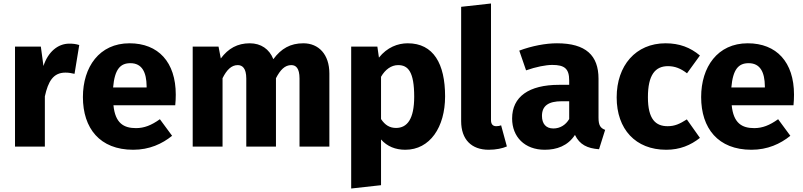

<svg xmlns="http://www.w3.org/2000/svg" viewBox="-20 -840 4600 1100"><path d="M377 -590C311 -590 255 -542 229 -462L214 -573H66V0H237V-288C256 -374 285 -424 355 -424C374 -424 389 -421 407 -417L434 -582C415 -588 399 -590 377 -590Z M987 -298C987 -484 887 -592 722 -592C549 -592 455 -456 455 -284C455 -105 552 18 743 18C836 18 909 -16 966 -62L896 -157C847 -122 806 -106 759 -106C689 -106 640 -134 630 -237H984C986 -254 987 -280 987 -298ZM820 -339H628C637 -443 669 -478 727 -478C795 -478 819 -424 820 -347Z M1718 -592C1644 -592 1591 -562 1546 -501C1523 -559 1475 -592 1411 -592C1341 -592 1288 -563 1245 -505L1232 -573H1084V0H1255V-392C1279 -440 1306 -467 1342 -467C1368 -467 1391 -450 1391 -390V0H1561V-392C1586 -440 1612 -467 1649 -467C1675 -467 1696 -450 1696 -390V0H1867V-419C1867 -528 1806 -592 1718 -592Z M2316 -592C2259 -592 2198 -569 2151 -510L2142 -573H1992V240L2163 221V-41C2198 -1 2246 18 2302 18C2443 18 2530 -111 2530 -288C2530 -474 2464 -592 2316 -592ZM2249 -107C2213 -107 2186 -123 2163 -158V-400C2187 -442 2222 -467 2261 -467C2318 -467 2353 -429 2353 -286C2353 -158 2313 -107 2249 -107Z M2780 18C2822 18 2859 10 2884 -1L2851 -122C2844 -119 2834 -117 2823 -117C2803 -117 2793 -129 2793 -152V-820L2622 -801V-146C2622 -41 2681 18 2780 18Z M3409 -166V-389C3409 -522 3337 -592 3171 -592C3106 -592 3027 -577 2955 -550L2994 -437C3051 -457 3107 -468 3144 -468C3214 -468 3241 -447 3241 -379V-354H3183C3010 -354 2914 -286 2914 -161C2914 -56 2986 18 3101 18C3169 18 3233 -4 3274 -67C3301 -11 3345 10 3412 15L3447 -96C3420 -106 3409 -122 3409 -166ZM3150 -104C3108 -104 3085 -131 3085 -176C3085 -233 3121 -260 3199 -260H3241V-158C3221 -124 3189 -104 3150 -104Z M3793 -592C3622 -592 3513 -464 3513 -282C3513 -100 3621 18 3797 18C3875 18 3937 -8 3990 -50L3915 -156C3874 -130 3846 -117 3805 -117C3737 -117 3692 -156 3692 -283C3692 -411 3734 -461 3807 -461C3846 -461 3880 -448 3916 -420L3990 -522C3935 -568 3873 -592 3793 -592Z M4529 -298C4529 -484 4429 -592 4264 -592C4091 -592 3997 -456 3997 -284C3997 -105 4094 18 4285 18C4378 18 4451 -16 4508 -62L4438 -157C4389 -122 4348 -106 4301 -106C4231 -106 4182 -134 4172 -237H4526C4528 -254 4529 -280 4529 -298ZM4362 -339H4170C4179 -443 4211 -478 4269 -478C4337 -478 4361 -424 4362 -347Z"/></svg>

Font: Glow Sans SC Normal ExtraBold
Style: Regular
Weight: 800
Designer: Ryoko NISHIZUKA (kana, bopomofo & ideographs); Paul D. Hunt (Latin, Greek & Cyrillic); Sandoll Communications, Soo-young
Version: Version 0.93